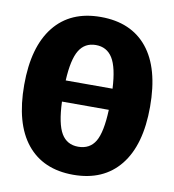

<svg xmlns="http://www.w3.org/2000/svg" viewBox="-82 -785 795 876"><g transform="rotate(10 315.5 -347.5)"><path d="M607 -348Q607 -171 531 -76.5Q455 18 315 18Q175 18 99.5 -75.5Q24 -169 24 -348Q24 -524 99.5 -618.5Q175 -713 315 -713Q456 -713 531.5 -620Q607 -527 607 -348ZM207 -400H424Q419 -498 392.5 -540.5Q366 -583 315 -583Q264 -583 238 -540.5Q212 -498 207 -400ZM424 -302H207Q211 -199 237 -155.5Q263 -112 315 -112Q369 -112 394.5 -155Q420 -198 424 -302Z"/></g></svg>

Font: Fira Sans Condensed ExtraBold
Style: Regular
Weight: 800
Width: 3
Designer: Carrois Corporate & Edenspiekermann AG
Foundry: Carrois Corporate GbR & Edenspiekermann AG
Version: Version 4.203